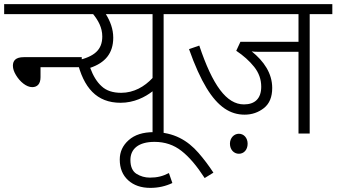

<svg xmlns="http://www.w3.org/2000/svg" viewBox="-20 -642 1618 923"><path d="M0 -574.2H350.1V-622.1H0ZM373 -318.8V-367.2H94.2C55.2 -367.2 42 -350.1 42 -326.2C42 -312 46.9 -297.4 56.6 -281.2C75.7 -249 106.9 -223.1 134.8 -223.1C158.7 -223.1 174.8 -237.8 174.8 -271V-318.8Z M308.6 -622.1V-574.2H427.7C451.7 -544.4 471.7 -509.8 471.7 -466.8C471.7 -402.8 434.6 -370.1 350.6 -351.1C381.3 -220.2 444.8 -147.9 559.6 -147.9C624.5 -147.9 677.7 -175.3 713.4 -203.1V0H766.6V-574.2H876.5V-622.1ZM413.6 -315.9C484.4 -339.8 524.4 -384.8 524.4 -460.9C524.4 -502.4 509.8 -540.5 488.8 -574.2H713.4V-267.1C674.8 -225.6 623.5 -195.8 562.5 -195.8C522.5 -195.8 491.2 -206.1 468.8 -227.1C445.8 -247.6 427.7 -277.3 413.6 -315.9Z M792 189.9C762.7 205.1 735.8 211.9 700.7 211.9C676.8 211.9 655.3 205.6 635.7 193.4C616.7 181.2 606.9 158.7 606.9 127C606.9 73.7 646 40 722.7 40C772.9 40 815.9 54.7 852.5 83.5C889.6 112.3 926.3 155.8 963.9 213.9L1005.9 188C983.9 154.3 960 122.6 934.1 92.8C882.3 33.2 814.9 -6.8 719.7 -6.8C667.5 -6.8 627.4 5.9 598.6 31.7C569.8 57.1 555.7 88.4 555.7 125C555.7 167 569.3 200.2 596.2 224.6C623 249 658.7 261.2 702.6 261.2C741.7 261.2 776.9 252.9 808.6 237.8Z M1577.6 -574.2V-622.1H861.8V-574.2H1415V-440.9H1135.7L1115.7 -397.9C1149.9 -375 1178.7 -349.6 1201.7 -320.8C1224.6 -292 1235.8 -260.3 1235.8 -225.1C1235.8 -168 1205.1 -140.1 1152.8 -140.1C1068.8 -140.1 1002 -231.9 938 -422.9L888.7 -405.8C916.5 -327.1 944.8 -265.1 972.7 -219.2C1028.8 -127 1087.9 -90.8 1155.8 -90.8C1191.4 -90.8 1222.2 -101.6 1249 -122.6C1275.4 -143.6 1288.6 -175.8 1288.6 -219.2C1288.6 -289.6 1248.5 -348.1 1189.9 -395C1197.8 -393.6 1207 -393.1 1217.8 -393.1H1218.8H1219.7H1221.2H1223.6H1226.6H1228H1229H1230H1232.9H1233.9H1246.6H1247.6H1250.5H1251.5H1415V0H1468.8V-574.2ZM1085.4 48.8C1085.4 78.1 1105 97.2 1128.4 97.2C1152.3 97.2 1170.4 78.1 1170.4 48.8C1170.4 21 1152.3 1 1128.4 1C1105 1 1085.4 21 1085.4 48.8Z"/></svg>

Font: Noto Reveo Sans
Style: Regular
Weight: 300
Designer: Monotype Design Team
Foundry: Monotype Imaging Inc.
Version: Version 2.007